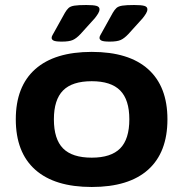

<svg xmlns="http://www.w3.org/2000/svg" viewBox="-20 -738 731 766"><path d="M346 8Q198 8 120.5 -61Q43 -130 43 -262Q43 -393 120.5 -462Q198 -531 346 -531Q494 -531 571 -462Q648 -393 648 -262Q648 -130 571 -61Q494 8 346 8ZM346 -109Q423 -109 459.5 -146Q496 -183 496 -262Q496 -340 459.5 -377Q423 -414 346 -414Q268 -414 231.5 -377Q195 -340 195 -262Q195 -183 231.5 -146Q268 -109 346 -109ZM227 -572Q202 -572 194 -576Q186 -580 186 -587Q186 -592 189.5 -598Q193 -604 199 -615L239 -687Q246 -699 253.5 -706Q261 -713 277 -715.5Q293 -718 324 -718Q353 -718 365 -714.5Q377 -711 377 -701Q377 -693 371.5 -684Q366 -675 358 -665L301 -602Q285 -585 270.5 -578.5Q256 -572 227 -572ZM418 -572Q393 -572 385 -576Q377 -580 377 -587Q377 -592 380.5 -598Q384 -604 390 -615L430 -687Q437 -699 444.5 -706Q452 -713 468 -715.5Q484 -718 515 -718Q544 -718 556 -714.5Q568 -711 568 -701Q568 -693 562.5 -684Q557 -675 549 -665L492 -602Q476 -585 461.5 -578.5Q447 -572 418 -572Z"/></svg>

Font: Asap Expanded
Style: Bold
Weight: 700
Width: 7
Designer: Pablo Cosgaya
Foundry: Omnibus-Type
Version: Version 3.001; ttfautohint (v1.8.4.7-5d5b)